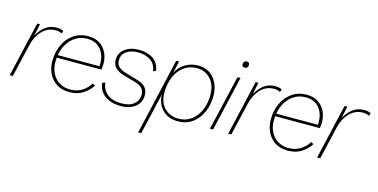

<svg xmlns="http://www.w3.org/2000/svg" viewBox="-81 -1074 3322 1687"><g transform="rotate(15 1580.5 -230.5)"><path d="M11 0 127 -500H152L129 -391Q157 -443 200 -476.5Q243 -510 305 -510Q343 -510 365 -496L355 -471Q335 -485 298 -485Q249 -485 210.5 -459.5Q172 -434 146 -391Q120 -348 108 -295L39 0Z M554 9Q485 9 437.5 -21.5Q390 -52 365 -103.5Q340 -155 340 -217Q340 -295 369.5 -361.5Q399 -428 456 -468.5Q513 -509 593 -509Q651 -509 693.5 -482.5Q736 -456 758.5 -410Q781 -364 781 -307Q781 -282 776 -255H370Q368 -236 368 -216Q368 -158 391 -112.5Q414 -67 456 -41Q498 -15 556 -15Q617 -15 662.5 -44Q708 -73 735 -118L758 -104Q727 -55 676 -23Q625 9 554 9ZM590 -485Q530 -485 485 -457.5Q440 -430 411.5 -383.5Q383 -337 373 -279H752Q753 -294 753 -305Q753 -355 734 -396Q715 -437 678.5 -461Q642 -485 590 -485Z M1023 10Q930 10 875 -32Q820 -74 813 -145L839 -154Q846 -89 893 -51.5Q940 -14 1023 -14Q1095 -14 1135 -47Q1175 -80 1175 -132Q1175 -169 1154.5 -191Q1134 -213 1088 -227L988 -255Q932 -270 903.5 -298Q875 -326 875 -373Q875 -435 925 -472Q975 -509 1053 -509Q1126 -509 1178.5 -475.5Q1231 -442 1243 -369L1218 -358Q1209 -425 1161.5 -455Q1114 -485 1051 -485Q983 -485 943 -455Q903 -425 903 -376Q903 -337 927 -315Q951 -293 995 -281L1100 -250Q1155 -234 1179 -206.5Q1203 -179 1203 -134Q1203 -69 1153.5 -29.5Q1104 10 1023 10Z M1231 194 1391 -500H1417L1393 -391Q1421 -448 1474 -479Q1527 -510 1591 -510Q1653 -510 1696.5 -480.5Q1740 -451 1763.5 -400.5Q1787 -350 1787 -286Q1787 -205 1757.5 -138Q1728 -71 1673 -30.5Q1618 10 1542 10Q1453 10 1401.5 -42.5Q1350 -95 1345 -178L1259 194ZM1543 -14Q1607 -14 1656 -50Q1705 -86 1732 -148Q1759 -210 1759 -287Q1759 -348 1736.5 -392.5Q1714 -437 1674.5 -461Q1635 -485 1586 -485Q1517 -485 1467 -448Q1417 -411 1390 -347.5Q1363 -284 1363 -203Q1363 -116 1412 -65Q1461 -14 1543 -14Z M1976 -500 1860 0H1832L1948 -500ZM1989 -597Q1962 -597 1962 -623Q1962 -637 1970.5 -646Q1979 -655 1992 -655Q2018 -655 2018 -629Q2018 -615 2009.5 -606Q2001 -597 1989 -597Z M1998 0 2114 -500H2139L2116 -391Q2144 -443 2187 -476.5Q2230 -510 2292 -510Q2330 -510 2352 -496L2342 -471Q2322 -485 2285 -485Q2236 -485 2197.5 -459.5Q2159 -434 2133 -391Q2107 -348 2095 -295L2026 0Z M2541 9Q2472 9 2424.5 -21.5Q2377 -52 2352 -103.5Q2327 -155 2327 -217Q2327 -295 2356.5 -361.5Q2386 -428 2443 -468.5Q2500 -509 2580 -509Q2638 -509 2680.5 -482.5Q2723 -456 2745.5 -410Q2768 -364 2768 -307Q2768 -282 2763 -255H2357Q2355 -236 2355 -216Q2355 -158 2378 -112.5Q2401 -67 2443 -41Q2485 -15 2543 -15Q2604 -15 2649.5 -44Q2695 -73 2722 -118L2745 -104Q2714 -55 2663 -23Q2612 9 2541 9ZM2577 -485Q2517 -485 2472 -457.5Q2427 -430 2398.5 -383.5Q2370 -337 2360 -279H2739Q2740 -294 2740 -305Q2740 -355 2721 -396Q2702 -437 2665.5 -461Q2629 -485 2577 -485Z M2807 0 2923 -500H2948L2925 -391Q2953 -443 2996 -476.5Q3039 -510 3101 -510Q3139 -510 3161 -496L3151 -471Q3131 -485 3094 -485Q3045 -485 3006.5 -459.5Q2968 -434 2942 -391Q2916 -348 2904 -295L2835 0Z"/></g></svg>

Font: Prodigy Sans ExtraLight
Style: Italic
Weight: 200
Italic angle: -13°
Designer: Wei Huang
Foundry: Wei Huang
Version: Version 1.003; ttfautohint (v1.8.3)